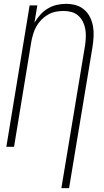

<svg xmlns="http://www.w3.org/2000/svg" viewBox="-20 -763 540 998"><path d="M299 215 422 -526Q425 -547 426 -568.5Q427 -590 423.5 -611Q420 -632 411 -650Q402 -668 387 -681.5Q372 -695 352 -700.5Q332 -706 310 -706Q290 -706 269.5 -702Q249 -698 230.5 -687.5Q212 -677 196 -661Q180 -645 169.5 -626.5Q159 -608 153 -588Q147 -568 143 -548L53 0H13L134 -735H174L159 -645Q172 -667 189.5 -686.5Q207 -706 229 -719Q251 -732 275 -737.5Q299 -743 323 -743Q350 -743 374.5 -736Q399 -729 418 -712.5Q437 -696 448 -673.5Q459 -651 463.5 -625.5Q468 -600 466.5 -573Q465 -546 461 -520L339 215Z"/></svg>

Font: Iosevka Term Curly Extralight
Style: Italic
Weight: 200
Italic angle: -9°
Designer: Belleve Invis
Foundry: Belleve Invis
Version: Version 32.3.0